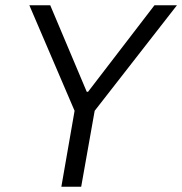

<svg xmlns="http://www.w3.org/2000/svg" viewBox="-20 -706 689 726"><path d="M212 0 262 -287 91 -686H170L308 -359H313L564 -686H649L338 -287L287 0Z"/></svg>

Font: Archivo SemiCondensed Light
Style: Italic
Weight: 300
Width: 4
Italic angle: -10°
Designer: Hector Gatti
Foundry: Omnibus-Type
Version: Version 2.001